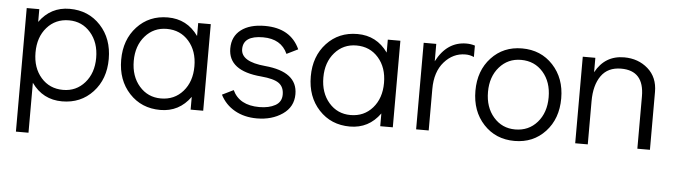

<svg xmlns="http://www.w3.org/2000/svg" viewBox="-45 -659 3633 1034"><g transform="rotate(5 1772.0 -142.0)"><path d="M528 -233Q528 -124 463 -54Q398 16 297 16Q193 16 132 -70V200H64V-468H132V-399Q193 -484 295 -484Q397 -484 462.5 -413.5Q528 -343 528 -233ZM297 -46Q368 -46 414 -98.5Q460 -151 460 -233Q460 -316 414 -369Q368 -422 297 -422Q224 -422 178 -369.5Q132 -317 132 -234Q132 -151 178 -98.5Q224 -46 297 -46Z M991 -468H1059V0H991V-69Q930 16 828 16Q726 16 660.5 -54.5Q595 -125 595 -235Q595 -344 660 -414Q725 -484 826 -484Q930 -484 991 -398ZM826 -46Q899 -46 945 -98.5Q991 -151 991 -234Q991 -317 945 -369.5Q899 -422 826 -422Q755 -422 709 -369.5Q663 -317 663 -235Q663 -152 709 -99Q755 -46 826 -46Z M1350 16Q1282 16 1230.5 -13Q1179 -42 1152 -95L1213 -125Q1250 -46 1358 -46Q1410 -46 1444 -65Q1478 -84 1478 -124Q1478 -165 1450.5 -185Q1423 -205 1354 -211Q1175 -226 1175 -347Q1175 -412 1222 -448Q1269 -484 1351 -484Q1490 -484 1540 -374L1479 -344Q1444 -422 1346 -422Q1239 -422 1239 -349Q1239 -281 1370 -269Q1546 -253 1546 -132Q1546 -63 1488.5 -23.5Q1431 16 1350 16Z M2016 -468H2084V0H2016V-69Q1955 16 1853 16Q1751 16 1685.5 -54.5Q1620 -125 1620 -235Q1620 -344 1685 -414Q1750 -484 1851 -484Q1955 -484 2016 -398ZM1851 -46Q1924 -46 1970 -98.5Q2016 -151 2016 -234Q2016 -317 1970 -369.5Q1924 -422 1851 -422Q1780 -422 1734 -369.5Q1688 -317 1688 -235Q1688 -152 1734 -99Q1780 -46 1851 -46Z M2440 -484Q2464 -484 2486 -477V-415Q2465 -425 2440 -425Q2373 -425 2325.5 -371Q2278 -317 2278 -224V0H2210V-468H2278V-374Q2335 -484 2440 -484Z M2743 16Q2641 16 2575.5 -54.5Q2510 -125 2510 -235Q2510 -344 2575 -414Q2640 -484 2741 -484Q2843 -484 2908.5 -413.5Q2974 -343 2974 -234Q2974 -124 2909 -54Q2844 16 2743 16ZM2741 -46Q2814 -46 2860 -98.5Q2906 -151 2906 -234Q2906 -317 2860 -369.5Q2814 -422 2741 -422Q2670 -422 2624 -369.5Q2578 -317 2578 -235Q2578 -152 2624 -99Q2670 -46 2741 -46Z M3293 -484Q3369 -484 3421.5 -438Q3474 -392 3474 -313V0H3406V-283Q3406 -422 3282 -422Q3210 -422 3174 -371Q3138 -320 3138 -234V0H3070V-468H3138V-390Q3189 -484 3293 -484Z"/></g></svg>

Font: Didact Gothic
Style: Regular
Weight: 400
Designer: Daniel Johnson
Foundry: Daniel Johnson
Version: Version 2.101;PS 002.101;hotconv 1.0.88;makeotf.lib2.5.64775